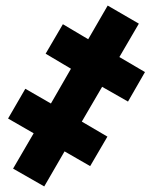

<svg xmlns="http://www.w3.org/2000/svg" viewBox="-20 -662 541 690"><path d="M139 8 212 -118 304 -65 366 -171 274 -225 347 -350 440 -297 501 -403 409 -457 479 -577 367 -642 297 -521 206 -575 144 -469 235 -415 163 -290 71 -343 9 -236 101 -183 27 -56Z"/></svg>

Font: Noto Sans ExtraCondensed Black
Style: Italic
Weight: 900
Width: 2
Italic angle: -12°
Designer: Monotype Design Team
Foundry: Monotype Imaging Inc.
Version: Version 2.013